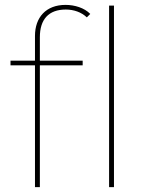

<svg xmlns="http://www.w3.org/2000/svg" viewBox="-20 -765 601 785"><path d="M318 -517H143V-613C143 -686 179 -726 249 -726C282 -726 313 -715 335 -694L349 -708C325 -733 285 -745 248 -745C168 -745 123 -694 123 -618V-517H23V-498H123V0H143V-498H318ZM446 0V-742H426V0Z"/></svg>

Font: Montserrat-Alt1 Thin
Style: Regular
Weight: 100
Designer: Differentunic
Foundry: Differentunic
Version: Version 7.222